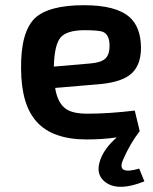

<svg xmlns="http://www.w3.org/2000/svg" viewBox="-20 -524 588 738"><path d="M535 173Q439 212 389 179Q344 149 366 89Q382 45 429 4Q376 12 313 12Q182 12 121 -56Q62 -121 61 -258Q59 -399 113 -453Q166 -504 303 -504Q425 -504 477 -459Q521 -421 522 -341Q522 -269 479 -236Q439 -205 345 -199L192 -186Q201 -128 234 -105Q260 -87 316 -87Q398 -87 498 -99L517 -20Q480 28 453 90Q427 150 515 124ZM326 -280Q367 -283 384 -298Q402 -314 401 -352Q400 -390 377 -401Q361 -408 302 -408Q236 -407 213 -380Q189 -352 187 -268Z"/></svg>

Font: Taylor Sans Upright Semi Bold
Style: Regular
Weight: 600
Italic angle: -8°
Designer: Natanael Gama
Version: Version 1.001 September 8, 2015